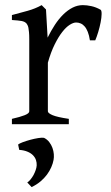

<svg xmlns="http://www.w3.org/2000/svg" viewBox="-20 -489 436 756"><path d="M376 -450.7Q380.4 -447.8 380.1 -433.6Q379.9 -419.4 376.2 -400.9Q372.6 -382.3 366.7 -362.8Q360.8 -343.3 355 -330.1H334Q331.1 -349.6 325.7 -363.3Q320.3 -377 313.2 -385Q306.2 -393.1 297.6 -396.7Q289.1 -400.4 279.8 -400.4Q269 -400.4 254.6 -391.4Q240.2 -382.3 225.1 -363Q210 -343.8 195.1 -313.7Q180.2 -283.7 168.5 -242.2V-50.8Q168.5 -43.5 186.8 -35.6Q205.1 -27.8 251 -21V0H26.9V-21Q59.1 -28.3 77.1 -35.4Q95.2 -42.5 95.2 -50.8V-335Q95.2 -351.1 94.2 -362.1Q93.3 -373 91.8 -379.9Q90.3 -386.7 88.1 -390.6Q85.9 -394.5 84 -397Q80.6 -400.4 76.4 -402.6Q72.3 -404.8 65.7 -406.2Q59.1 -407.7 49.8 -408.4Q40.5 -409.2 26.9 -410.2V-429.7Q58.6 -438 89.1 -446.5Q119.6 -455.1 144 -468.8L161.1 -451.7L167.5 -340.8Q180.7 -367.7 196 -391.1Q211.4 -414.6 229 -431.9Q246.6 -449.2 265.9 -459Q285.2 -468.8 306.2 -468.8Q321.8 -468.8 339.8 -464.8Q357.9 -460.9 376 -450.7ZM190.9 140.6Q188.5 154.3 181.9 169.4Q175.3 184.6 164.8 198.7Q154.3 212.9 139.2 225.6Q124 238.3 104.5 247.6L87.4 229.5Q93.8 225.6 100.3 217.5Q106.9 209.5 112.1 200Q117.2 190.4 120.6 180.4Q124 170.4 124.5 162.1Q125 151.4 121.6 141.1Q118.2 130.9 109.9 122.3Q101.6 113.8 88.1 108.2Q74.7 102.5 55.7 101.1L51.3 80.1Q55.7 76.2 69.3 71Q83 65.9 99.1 61.5Q115.2 57.1 130.4 54.7Q145.5 52.2 153.3 53.7Q165.5 59.6 173.8 70.3Q182.1 81.1 186.5 93.3Q190.9 105.5 191.9 117.9Q192.9 130.4 190.9 140.6Z"/></svg>

Font: Gentium Plus
Style: Regular
Weight: 400
Designer: J. Victor Gaultney, Annie Olsen, Iska Routamaa
Foundry: SIL International
Version: Version 1.510